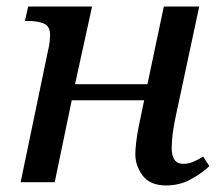

<svg xmlns="http://www.w3.org/2000/svg" viewBox="-20 -556 679 586"><path d="M487 10Q438 10 415.5 -20Q393 -50 393 -86Q393 -98 395.5 -121Q398 -144 404 -173L420 -250H199L147 0H43L126 -399Q130 -414 131.5 -428.5Q133 -443 133 -448Q133 -476 114 -484Q95 -492 66 -492H56L66 -536H261L209 -299H430L480 -536H588L517 -204Q511 -177 507.5 -151.5Q504 -126 504 -104Q504 -81 512.5 -68.5Q521 -56 540 -56Q554 -56 568 -61.5Q582 -67 600 -78L619 -49Q597 -28 563 -9Q529 10 487 10Z"/></svg>

Font: ET Text
Style: Italic
Weight: 470
Italic angle: -12°
Designer: Monotype Design Team
Foundry: Monotype Imaging Inc.
Version: Version 2.009